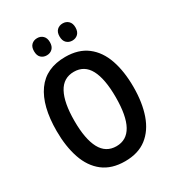

<svg xmlns="http://www.w3.org/2000/svg" viewBox="-214 -1036 1070 1172"><g transform="rotate(-30 320.5 -450.0)"><path d="M591 -358Q591 -248 562 -165Q533 -82 473.5 -36Q414 10 321 10Q227 10 167 -36.5Q107 -83 78.5 -166.5Q50 -250 50 -359Q50 -535 117.5 -630Q185 -725 321 -725Q414 -725 474 -679Q534 -633 562.5 -550.5Q591 -468 591 -358ZM175 -358Q175 -230 211 -163Q247 -96 321 -96Q466 -96 466 -358Q466 -487 430.5 -553.5Q395 -620 321 -620Q247 -620 211 -553Q175 -486 175 -358ZM174 -850Q174 -880 190 -895Q206 -910 230 -910Q254 -910 270 -894.5Q286 -879 286 -850Q286 -820 270 -804.5Q254 -789 230 -789Q206 -789 190 -804Q174 -819 174 -850ZM354 -850Q354 -880 370 -895Q386 -910 410 -910Q434 -910 450 -894.5Q466 -879 466 -850Q466 -820 450 -804.5Q434 -789 410 -789Q386 -789 370 -804.5Q354 -820 354 -850Z"/></g></svg>

Font: Noto Sans Devanagari Condensed SemiBold
Style: Regular
Weight: 600
Width: 3
Designer: Jelle Bosma - Monotype Design Team
Foundry: Monotype Imaging Inc.
Version: Version 2.004; ttfautohint (v1.8.4.7-5d5b)